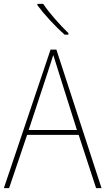

<svg xmlns="http://www.w3.org/2000/svg" viewBox="-20 -971 544 991"><path d="M476 0 386 -275H120L27 0H0L241 -715H271L504 0ZM282 -601Q276 -621 269.5 -641Q263 -661 255 -687Q248 -665 241 -643.5Q234 -622 227 -600L128 -300H377ZM203 -951Q227 -915 264 -873Q301 -831 333 -800V-792H314Q278 -823 238.5 -866Q199 -909 173 -944V-951Z"/></svg>

Font: Noto Sans Thai SemCond Thin
Style: Regular
Weight: 100
Width: 4
Designer: Monotype Design Team
Foundry: Monotype Imaging Inc.
Version: Version 2.002; ttfautohint (v1.8.4.7-5d5b)